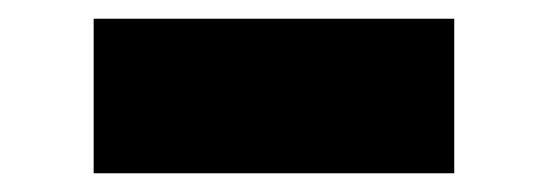

<svg xmlns="http://www.w3.org/2000/svg" viewBox="-20 -740 585 205"><path d="M80 -555H465V-720H80Z"/></svg>

Font: Jost Black
Style: Regular
Weight: 900
Version: Version 3.710